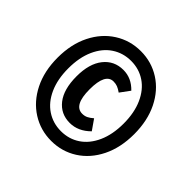

<svg xmlns="http://www.w3.org/2000/svg" viewBox="-162 -927 989 989"><g transform="rotate(45 332.0 -433.0)"><path d="M611 -433Q611 -335 574.5 -261Q538 -187 474.5 -146.5Q411 -106 333 -106Q255 -106 191 -146.5Q127 -187 90 -261Q53 -335 53 -433Q53 -531 90 -605Q127 -679 191 -719.5Q255 -760 333 -760Q411 -760 474.5 -719.5Q538 -679 574.5 -605Q611 -531 611 -433ZM131 -433Q131 -354 157 -296Q183 -238 229 -207.5Q275 -177 333 -177Q391 -177 436.5 -207.5Q482 -238 508 -296Q534 -354 534 -433Q534 -512 508 -570Q482 -628 436.5 -658.5Q391 -689 333 -689Q275 -689 229 -658.5Q183 -628 157 -570Q131 -512 131 -433ZM442 -581 403 -528Q386 -540 373 -545Q360 -550 344 -550Q285 -550 285 -434Q285 -318 347 -318Q364 -318 377.5 -324.5Q391 -331 407 -345L446 -289Q396 -239 335 -239Q269 -239 229.5 -289.5Q190 -340 190 -434Q190 -526 230.5 -577Q271 -628 338 -628Q397 -628 442 -581Z"/></g></svg>

Font: Fira Sans Compressed SemiBold
Style: Regular
Weight: 600
Width: 1
Designer: bBox Type GmbH & Carrois Corporate GbR & Edenspiekermann AG
Foundry: bBox Type GmbH & Carrois Corporate GbR & Edenspiekermann AG
Version: Version 4.301